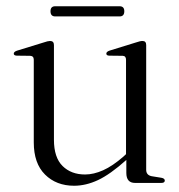

<svg xmlns="http://www.w3.org/2000/svg" viewBox="-20 -585 574 614"><path d="M88 -129.5V-394Q88 -406 76.5 -406.5L33.5 -407Q24 -407.5 24 -413.5Q24 -419.5 34.5 -423L119 -449Q133.5 -454 140 -454Q152.5 -454 152.5 -441V-138Q152.5 -81.5 180 -54.2Q207.5 -27 252 -27Q279.5 -27 309.8 -40.5Q340 -54 375 -84.5L383 -92V-394Q383 -406 372.5 -406.5L329 -407Q320 -407.5 320 -413.5Q320 -419.5 330 -423L414 -449Q428.5 -454 435.5 -454Q447.5 -454 447.5 -441V-42Q447.5 -25 465 -21.5L496 -16.5Q507 -14.5 507 -7.5Q507 0 495.5 0H412Q384 0 384 -32V-73.5Q332 -27 293.2 -9Q254.5 9 217 9Q160 9 124 -26.8Q88 -62.5 88 -129.5ZM141.5 -549Q141.5 -565 156.5 -565H362.5Q377.5 -565 377.5 -549Q377.5 -532.5 362.5 -532.5H156.5Q141.5 -532.5 141.5 -549Z"/></svg>

Font: Fraunces 72pt S000 Light
Style: Regular
Weight: 300
Version: Version 1.000; ttfautohint (v1.8.3)